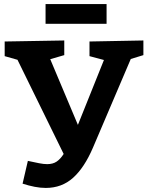

<svg xmlns="http://www.w3.org/2000/svg" viewBox="-20 -903 727 944"><path d="M91 0 117 -112Q149 -105 172 -100.5Q195 -96 212 -96Q240 -96 258.5 -108.5Q277 -121 293 -146L66 -609L3 -627V-699L296 -704V-632L227 -612L363 -289L491 -608L420 -627V-699L685 -704V-632L623 -613L437 -177Q395 -79 339.5 -29Q284 21 205 21Q179 21 150.5 15.5Q122 10 91 0ZM504 -883V-786H204V-883Z"/></svg>

Font: Bitter
Style: Bold
Weight: 700
Designer: Sol Matas, and Bitter project Authors
Foundry: Sol Matas
Version: Version 2.001